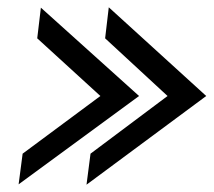

<svg xmlns="http://www.w3.org/2000/svg" viewBox="-20 -545 585 526"><path d="M31 -40 361 -282 92 -524 82 -440 255 -282 42 -124ZM217 -39 545 -282 278 -525 268 -440 439 -282 228 -124Z"/></svg>

Font: Charger
Style: BdIt
Weight: 400
Designer: Jasper
Foundry: Cannot Into Space Fonts
Version: Version 0.98